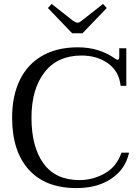

<svg xmlns="http://www.w3.org/2000/svg" viewBox="-20 -952 711 982"><path d="M225 -911 244 -932 352 -847Q368 -836 376 -836Q386 -836 399 -847L507 -932L526 -911L402 -782H349ZM42 -350Q42 -462 81.5 -543Q121 -624 196.5 -667Q272 -710 378 -710Q489 -710 572 -650Q573 -650 576 -648Q579 -646 581 -646Q590 -646 590 -661V-705H626V-513H597Q589 -587 533 -627.5Q477 -668 397 -668Q274 -668 207.5 -582Q141 -496 141 -350Q141 -201 202.5 -116Q264 -31 386 -31Q456 -31 516.5 -65.5Q577 -100 601 -171H640Q622 -87 550 -38.5Q478 10 371 10Q212 10 127 -84.5Q42 -179 42 -350Z"/></svg>

Font: TavirajRegular
Style: Regular
Weight: 400
Designer: Katatrad Team
Foundry: CadsonDemak
Version: Version 1.000